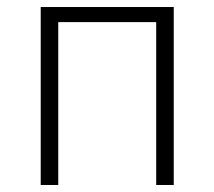

<svg xmlns="http://www.w3.org/2000/svg" viewBox="-20 -530 610 547"><path d="M475 -3H425V-467H146V-3H96V-510H475Z"/></svg>

Font: LXGW 975 Gothic SC 200W
Style: Regular
Weight: 200
Version: Version 2.01;February 25, 2021